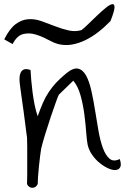

<svg xmlns="http://www.w3.org/2000/svg" viewBox="-60 -891 594 912"><path d="M68.4 -16.6Q69.3 -29.3 69.3 -60.5V-193.4Q69.3 -224.6 68.4 -237.3Q67.4 -243.2 64.9 -262.7Q62.5 -282.2 59.1 -308.6Q55.7 -335 51.8 -364.3Q47.9 -393.6 43.9 -419.9Q40 -446.3 37.6 -465.8Q35.2 -485.4 34.2 -492.2Q32.2 -505.9 32.7 -520.5Q33.2 -535.2 38.1 -545.9Q43 -556.6 53.7 -561Q64.5 -565.4 85 -558.6Q85.9 -538.1 88.4 -510.3Q90.8 -482.4 94.7 -452.1Q98.6 -421.9 104.5 -392.6Q110.4 -363.3 119.1 -338.9Q131.8 -375 144 -402.8Q156.2 -430.7 171.9 -454.1Q187.5 -477.5 207 -498.5Q226.6 -519.5 253.9 -542Q288.1 -570.3 311 -564.9Q334 -559.6 349.1 -531.7Q364.3 -503.9 374 -460Q383.8 -416 391.6 -366.7Q399.4 -317.4 407.7 -270Q416 -222.7 428.7 -188Q441.4 -153.3 460.4 -137.2Q479.5 -121.1 508.8 -135.7Q517.6 -109.4 511.2 -97.2Q504.9 -85 489.7 -83.5Q474.6 -82 454.1 -91.3Q433.6 -100.6 413.6 -116.7Q393.6 -132.8 377.9 -155.3Q362.3 -177.7 356.4 -203.1Q352.5 -220.7 349.6 -260.7Q346.7 -300.8 340.8 -346.7Q335 -392.6 322.8 -437Q310.5 -481.4 288.1 -507.8L219.7 -441.4Q216.8 -437.5 205.6 -406.2Q194.3 -375 180.7 -334.5Q167 -293.9 154.3 -252.4Q141.6 -210.9 135.7 -185.5Q133.8 -176.8 130.9 -152.8Q127.9 -128.9 125 -101.6Q122.1 -74.2 120.6 -50.3Q119.1 -26.4 119.1 -16.6Q110.4 1 93.8 1Q77.1 1 68.4 -16.6ZM-40 -704.1Q-13.7 -755.9 15.1 -776.9Q43.9 -797.9 74.7 -799.8Q105.5 -801.8 137.2 -790.5Q168.9 -779.3 201.2 -766.6Q233.4 -753.9 265.1 -746.6Q296.9 -739.3 327.1 -748Q338.9 -756.8 358.9 -776.4Q378.9 -795.9 400.4 -816.4Q421.9 -836.9 441.4 -853Q460.9 -869.1 472.7 -871.1Q484.4 -873 483.9 -855.5Q483.4 -837.9 464.8 -791Q436.5 -761.7 406.2 -738.3Q376 -714.8 344.2 -699.7Q312.5 -684.6 280.8 -679.2Q249 -673.8 216.8 -681.6Q195.3 -687.5 166.5 -703.1Q137.7 -718.8 107.9 -727.5Q78.1 -736.3 49.3 -729Q20.5 -721.7 0 -681.6Z"/></svg>

Font: Over the Rainbow
Style: Regular
Weight: 400
Designer: Kimberly Geswein
Foundry: Kimberly Geswein
Version: Version 1.002 2010